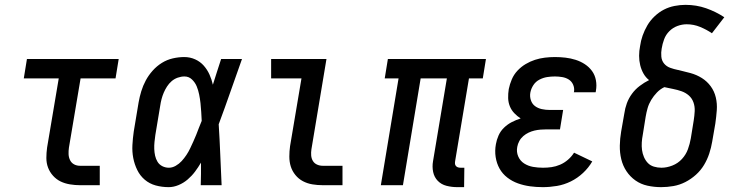

<svg xmlns="http://www.w3.org/2000/svg" viewBox="-20 -763 3040 791"><path d="M310 0Q289 0 268 -3.5Q247 -7 229.5 -15.5Q212 -24 198.5 -39Q185 -54 178 -72.5Q171 -91 171 -112Q171 -133 174 -155L222 -440H78L91 -520H469L456 -440H312L264 -155Q262 -141 262.5 -128Q263 -115 268.5 -103.5Q274 -92 285 -86Q296 -80 310 -80H391V0Z M675 8Q647 8 621.5 1Q596 -6 576.5 -22.5Q557 -39 545.5 -62.5Q534 -86 529 -112Q524 -138 525.5 -165.5Q527 -193 531 -221L551 -341Q555 -364 562 -387Q569 -410 580.5 -431.5Q592 -453 609 -472Q626 -491 647 -504Q668 -517 692 -522.5Q716 -528 739 -528Q763 -528 784 -518.5Q805 -509 819.5 -492.5Q834 -476 843 -456Q852 -436 857 -414Q866 -441 874 -467.5Q882 -494 891 -520H977Q953 -453 929.5 -385.5Q906 -318 881 -251Q885 -188 887.5 -125.5Q890 -63 893 0H807Q808 -23 808 -46.5Q808 -70 808 -93Q797 -74 783.5 -56Q770 -38 753 -23.5Q736 -9 715.5 -0.5Q695 8 675 8ZM676 -72Q690 -72 704 -80Q718 -88 728.5 -99.5Q739 -111 748 -124.5Q757 -138 763.5 -152Q770 -166 776.5 -180Q783 -194 788.5 -208Q794 -222 799.5 -236.5Q805 -251 811 -265Q810 -284 809 -302Q808 -320 806 -338Q804 -356 800.5 -373.5Q797 -391 790.5 -407Q784 -423 771 -435.5Q758 -448 740 -448Q726 -448 712 -443Q698 -438 687 -428.5Q676 -419 668 -406.5Q660 -394 654.5 -381Q649 -368 645.5 -354.5Q642 -341 640 -327L620 -207Q618 -193 616.5 -178.5Q615 -164 615.5 -149.5Q616 -135 619 -121.5Q622 -108 629 -96.5Q636 -85 648.5 -78.5Q661 -72 676 -72Z M1310 0Q1288 0 1267 -3.5Q1246 -7 1228 -16.5Q1210 -26 1197 -42Q1184 -58 1178 -77Q1172 -96 1172 -118Q1172 -140 1175 -161L1222 -440H1097V-520H1325L1263 -148Q1261 -135 1262 -122.5Q1263 -110 1269 -100Q1275 -90 1286 -85Q1297 -80 1310 -80H1391V0Z M1864 8Q1841 8 1819.5 2.5Q1798 -3 1783.5 -18Q1769 -33 1764.5 -54.5Q1760 -76 1764 -99L1821 -440H1713L1640 0H1549L1622 -440H1565L1578 -520H1982L1969 -440H1912L1855 -99Q1854 -93 1854.5 -88Q1855 -83 1858.5 -79Q1862 -75 1867 -73.5Q1872 -72 1878 -72H1893L1892 8Z M2216 8Q2189 8 2163.5 4.5Q2138 1 2114 -7.5Q2090 -16 2070 -31.5Q2050 -47 2038 -68.5Q2026 -90 2022 -116Q2018 -142 2023 -169Q2026 -187 2034 -205Q2042 -223 2056.5 -237Q2071 -251 2088.5 -260Q2106 -269 2125 -275Q2111 -284 2099 -296.5Q2087 -309 2080.5 -325Q2074 -341 2073.5 -359Q2073 -377 2076 -396Q2080 -416 2088.5 -436Q2097 -456 2112 -472Q2127 -488 2145.5 -499Q2164 -510 2184 -516.5Q2204 -523 2225 -525.5Q2246 -528 2266 -528Q2288 -528 2309.5 -525.5Q2331 -523 2351.5 -516.5Q2372 -510 2389.5 -498.5Q2407 -487 2419 -470.5Q2431 -454 2435 -432.5Q2439 -411 2435 -389L2434 -383H2344L2345 -386Q2347 -401 2341 -414.5Q2335 -428 2323 -435.5Q2311 -443 2296 -445.5Q2281 -448 2266 -448Q2250 -448 2234 -445.5Q2218 -443 2202.5 -435Q2187 -427 2177.5 -412.5Q2168 -398 2165 -382Q2162 -366 2167 -350.5Q2172 -335 2184 -326Q2196 -317 2212 -313.5Q2228 -310 2245 -310H2300L2287 -230H2232Q2220 -230 2207 -229Q2194 -228 2181.5 -225Q2169 -222 2157.5 -216.5Q2146 -211 2136 -202.5Q2126 -194 2119.5 -182Q2113 -170 2111 -158Q2107 -137 2115 -118.5Q2123 -100 2139.5 -89.5Q2156 -79 2176 -75.5Q2196 -72 2217 -72Q2235 -72 2252.5 -74.5Q2270 -77 2287.5 -84.5Q2305 -92 2320 -105Q2335 -118 2345 -134L2420 -98Q2405 -72 2382 -50.5Q2359 -29 2331.5 -15.5Q2304 -2 2274.5 3Q2245 8 2216 8Z M2704 8Q2675 8 2647.5 2Q2620 -4 2598 -19.5Q2576 -35 2561 -57.5Q2546 -80 2539.5 -107Q2533 -134 2533.5 -163Q2534 -192 2539 -221L2552 -295Q2555 -317 2562.5 -337.5Q2570 -358 2583.5 -376.5Q2597 -395 2615.5 -409Q2634 -423 2654 -433Q2640 -444 2631 -460Q2622 -476 2617.5 -494.5Q2613 -513 2613 -533Q2613 -553 2617 -573Q2620 -595 2627.5 -616.5Q2635 -638 2647 -658.5Q2659 -679 2677 -696Q2695 -713 2715.5 -723.5Q2736 -734 2759 -738.5Q2782 -743 2804 -743Q2849 -743 2889 -729Q2929 -715 2964 -692L2913 -626Q2891 -641 2864.5 -652Q2838 -663 2809 -663Q2790 -663 2771 -656Q2752 -649 2737.5 -634.5Q2723 -620 2716 -601Q2709 -582 2706 -563Q2703 -547 2704.5 -530Q2706 -513 2716 -501Q2726 -489 2741.5 -483.5Q2757 -478 2772 -475H2773Q2799 -469 2824.5 -462Q2850 -455 2871.5 -441.5Q2893 -428 2908 -407.5Q2923 -387 2929 -361.5Q2935 -336 2933 -309Q2931 -282 2927 -254L2914 -179Q2910 -155 2902 -130.5Q2894 -106 2880.5 -83.5Q2867 -61 2847 -43Q2827 -25 2803.5 -13Q2780 -1 2754.5 3.5Q2729 8 2704 8ZM2705 -72Q2727 -72 2750 -81Q2773 -90 2789.5 -108Q2806 -126 2814 -148Q2822 -170 2826 -193L2838 -267Q2841 -286 2842 -305Q2843 -324 2837 -341Q2831 -358 2818 -369.5Q2805 -381 2788 -387Q2771 -393 2753 -396.5Q2735 -400 2717 -404Q2700 -396 2686.5 -382Q2673 -368 2663 -351.5Q2653 -335 2648 -317.5Q2643 -300 2640 -282L2628 -207Q2625 -192 2624 -176Q2623 -160 2625 -145Q2627 -130 2633 -116Q2639 -102 2649 -91.5Q2659 -81 2674 -76.5Q2689 -72 2705 -72Z"/></svg>

Font: Iosevka Curly Slab Medium
Style: Italic
Weight: 500
Italic angle: -9°
Monospace: yes
Designer: Belleve Invis
Foundry: Belleve Invis
Version: Version 22.1.2; ttfautohint (v1.8.4)